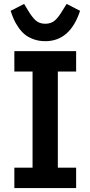

<svg xmlns="http://www.w3.org/2000/svg" viewBox="-20 -959 461 979"><path d="M210.9 -749Q178.2 -749 150.9 -759Q123.5 -769 105.7 -783.9Q87.9 -798.8 73 -820.8Q58.1 -842.8 50 -861.6Q42 -880.4 34.2 -903.8L103 -939L122.1 -907.2Q144 -870.6 162.8 -854.2Q181.6 -837.9 210.9 -837.9Q240.2 -837.9 259.5 -854.5Q278.8 -871.1 299.8 -907.2L319.8 -939L388.2 -903.8Q337.4 -749 210.9 -749ZM53.2 0V-104H146V-594.2H53.2V-698.2H368.2V-594.2H274.9V-104H368.2V0Z"/></svg>

Font: Anuphan SemiBold
Style: Bold
Weight: 600
Designer: Mike Abbink, Paul van der Laan, Pieter van Rosmalen, Mint Tantisuwanna
Foundry: Bold Monday; Cadson Demak
Version: Version 3.002;hotconv 1.0.109;makeotfexe 2.5.65596